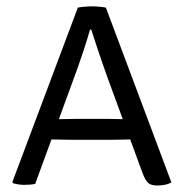

<svg xmlns="http://www.w3.org/2000/svg" viewBox="-20 -566 567 592"><path d="M220 -542.5Q226 -544 240.5 -545.2Q255 -546.5 264.5 -546.5Q273.5 -546.5 287 -545.2Q300.5 -544 306.5 -542.5L508.5 -3.5Q500 1.5 488.5 3.8Q477 6 464 6Q446.5 6 437.2 -1.8Q428 -9.5 419.5 -32.5L311 -328Q304 -347 295 -373.5Q286 -400 277 -426.8Q268 -453.5 261.5 -474.5H257.5Q249 -444.5 237.8 -410.5Q226.5 -376.5 219.5 -357L88.5 1Q81.5 2.5 72.5 3.2Q63.5 4 55.5 4Q45.5 4 36.2 2.5Q27 1 20.5 -1L18 -4.5ZM203.5 -135Q200.5 -135 184.8 -135.2Q169 -135.5 153.5 -135.8Q138 -136 134 -136H104L129 -198.5H156Q160 -198.5 173 -198.8Q186 -199 199 -199.2Q212 -199.5 215 -199.5H311Q314.5 -199.5 326 -199.2Q337.5 -199 349 -198.8Q360.5 -198.5 364.5 -198.5H392.5L416.5 -136H385Q382 -136 367.8 -135.8Q353.5 -135.5 339 -135.2Q324.5 -135 321.5 -135Z"/></svg>

Font: Signika SC
Style: Regular
Weight: 300
Designer: Anna Giedryś
Foundry: Anna Giedryś
Version: Version 2.000